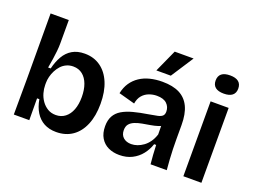

<svg xmlns="http://www.w3.org/2000/svg" viewBox="-112 -998 1666 1260"><g transform="rotate(20 720.5 -368.0)"><path d="M364 13Q315 13 279 -6.5Q243 -26 220 -63Q197 -100 188 -152H172L173 0H65L66 -249L65 -706H192V-542Q192 -517 189 -488.5Q186 -460 181.5 -429.5Q177 -399 171 -367H189Q201 -417 223 -455Q245 -493 280.5 -514Q316 -535 367 -535Q431 -535 478 -501.5Q525 -468 550.5 -406.5Q576 -345 576 -260Q576 -176 550.5 -114.5Q525 -53 477.5 -20Q430 13 364 13ZM324 -91Q361 -91 388.5 -112Q416 -133 430.5 -171Q445 -209 445 -260Q445 -310 431 -348.5Q417 -387 390 -408.5Q363 -430 325 -430Q299 -430 277.5 -420Q256 -410 240.5 -393Q225 -376 214 -354.5Q203 -333 197.5 -310.5Q192 -288 192 -268V-253Q192 -226 200 -197.5Q208 -169 225 -145Q242 -121 266.5 -106Q291 -91 324 -91Z M805 13Q762 13 728 -3Q694 -19 674 -52Q654 -85 654 -134Q654 -176 670 -205Q686 -234 717 -252.5Q748 -271 793 -283Q838 -295 896 -304Q933 -310 955.5 -315Q978 -320 988.5 -330Q999 -340 999 -360Q999 -393 976 -415Q953 -437 906 -437Q878 -437 851.5 -427Q825 -417 806.5 -395.5Q788 -374 782 -338L669 -369Q678 -412 699 -443Q720 -474 751.5 -495Q783 -516 823 -526Q863 -536 909 -536Q982 -536 1029 -512Q1076 -488 1099.5 -438.5Q1123 -389 1123 -311V-214Q1123 -180 1124 -143.5Q1125 -107 1127.5 -71Q1130 -35 1133 0H1020Q1017 -30 1014.5 -63.5Q1012 -97 1011 -132H997Q984 -92 958 -59Q932 -26 893.5 -6.5Q855 13 805 13ZM854 -81Q875 -81 896.5 -88.5Q918 -96 938 -110.5Q958 -125 974 -147.5Q990 -170 1000 -201L999 -279L1024 -276Q1008 -262 983.5 -254Q959 -246 931.5 -241.5Q904 -237 876.5 -232Q849 -227 826.5 -218Q804 -209 791 -193.5Q778 -178 778 -151Q778 -118 799 -99.5Q820 -81 854 -81ZM946 -592H845L916 -749H1048Z M1249 0V-523H1375V0ZM1312 -600Q1273 -600 1253 -616Q1233 -632 1233 -663Q1233 -695 1253 -711Q1273 -727 1312 -727Q1351 -727 1371 -711Q1391 -695 1391 -663Q1391 -632 1371 -616Q1351 -600 1312 -600Z"/></g></svg>

Font: Bricolage Grotesque 28pt SemiBold
Style: Regular
Weight: 600
Version: Version 1.001;gftools[0.9.33.dev8+g029e19f]